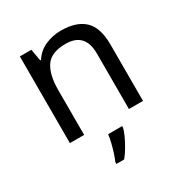

<svg xmlns="http://www.w3.org/2000/svg" viewBox="-178 -676 973 1028"><g transform="rotate(-30 309.0 -162.5)"><path d="M343 -546Q439 -546 488 -499.5Q537 -453 537 -349V0H450V-343Q450 -472 330 -472Q241 -472 207 -422Q173 -372 173 -278V0H85V-536H156L169 -463H174Q200 -505 246 -525.5Q292 -546 343 -546ZM373 70Q369 88 356.5 115.5Q344 143 327.5 171Q311 199 293 221H245V209Q253 192 261.5 165.5Q270 139 277 110.5Q284 82 286 61H373Z"/></g></svg>

Font: Noto Sans NKo
Style: Regular
Weight: 400
Designer: Monotype Design Team
Foundry: Monotype Imaging Inc.
Version: Version 2.003; ttfautohint (v1.8.4.7-5d5b)